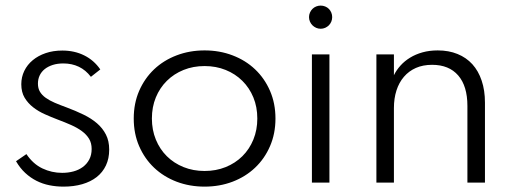

<svg xmlns="http://www.w3.org/2000/svg" viewBox="-20 -663 1857 697"><path d="M210.5 14.5Q247.7 14.5 278.4 5.7Q309.1 -3.2 330.9 -20.2Q352.7 -37.3 364.5 -62.3Q376.4 -87.3 376.4 -120Q376.4 -151.4 364.5 -174.5Q352.7 -197.7 332 -215.5Q311.4 -233.2 283 -247Q254.5 -260.9 221.4 -273.2Q197.7 -281.8 178.6 -290Q159.5 -298.2 145.9 -308Q132.3 -317.7 125 -330Q117.7 -342.3 117.7 -359.5Q117.7 -375.9 124.1 -389.3Q130.5 -402.7 142.5 -412.3Q154.5 -421.8 171.6 -427.3Q188.6 -432.7 210 -432.7Q240.9 -432.7 266.1 -420.7Q291.4 -408.6 310 -384.1L344.1 -410.9Q321.4 -444.1 285.9 -461.8Q250.5 -479.5 206.4 -479.5Q173.2 -479.5 145.9 -470.2Q118.6 -460.9 98.9 -444.5Q79.1 -428.2 68.2 -405.7Q57.3 -383.2 57.3 -357.3Q57.3 -328.6 69.3 -308.4Q81.4 -288.2 100.5 -273.4Q119.5 -258.6 143 -248.2Q166.4 -237.7 189.1 -229.1Q215.9 -219.1 238.4 -209.1Q260.9 -199.1 277.5 -186.8Q294.1 -174.5 303.4 -159.1Q312.7 -143.6 312.7 -122.3Q312.7 -100.5 304.1 -84.1Q295.5 -67.7 280.7 -56.8Q265.9 -45.9 246.6 -40.7Q227.3 -35.5 205.5 -35.5Q167.7 -35.5 133.9 -51.6Q100 -67.7 75.9 -103.6L38.2 -77.7Q52.7 -52.7 71.6 -35.2Q90.5 -17.7 112.5 -6.6Q134.5 4.5 159.3 9.5Q184.1 14.5 210.5 14.5Z M722.7 14.5Q777.3 14.5 824.3 -3.4Q871.4 -21.4 905.9 -54.1Q940.5 -86.8 960.2 -132.3Q980 -177.7 980 -232.7Q980 -287.7 960.2 -333.2Q940.5 -378.6 905.9 -411.4Q871.4 -444.1 824.3 -462Q777.3 -480 722.7 -480Q668.2 -480 621.1 -462Q574.1 -444.1 539.5 -411.4Q505 -378.6 485.2 -333.2Q465.5 -287.7 465.5 -232.7Q465.5 -177.7 485.2 -132.3Q505 -86.8 539.5 -54.1Q574.1 -21.4 621.1 -3.4Q668.2 14.5 722.7 14.5ZM722.7 -42.3Q681.4 -42.3 646.4 -56.4Q611.4 -70.5 585.7 -95.9Q560 -121.4 545.7 -156.4Q531.4 -191.4 531.4 -232.7Q531.4 -274.5 545.7 -309.3Q560 -344.1 585.7 -369.5Q611.4 -395 646.4 -409.1Q681.4 -423.2 722.7 -423.2Q764.1 -423.2 799.1 -409.1Q834.1 -395 859.8 -369.5Q885.5 -344.1 899.8 -309.3Q914.1 -274.5 914.1 -232.7Q914.1 -191.4 899.8 -156.4Q885.5 -121.4 859.8 -95.9Q834.1 -70.5 799.1 -56.4Q764.1 -42.3 722.7 -42.3Z M1144.1 -558.6Q1152.7 -558.6 1160.5 -562Q1168.2 -565.5 1173.9 -571.1Q1179.5 -576.8 1182.7 -584.5Q1185.9 -592.3 1185.9 -600.9Q1185.9 -609.5 1182.7 -617.3Q1179.5 -625 1173.9 -630.7Q1168.2 -636.4 1160.5 -639.5Q1152.7 -642.7 1144.1 -642.7Q1135.5 -642.7 1127.7 -639.5Q1120 -636.4 1114.3 -630.7Q1108.6 -625 1105.2 -617.3Q1101.8 -609.5 1101.8 -600.9Q1101.8 -592.3 1105.2 -584.5Q1108.6 -576.8 1114.3 -571.1Q1120 -565.5 1127.7 -562Q1135.5 -558.6 1144.1 -558.6ZM1175.9 0V-465.5H1112.3V0Z M1410 0V-270.9Q1410 -305.9 1419.3 -334.8Q1428.6 -363.6 1446.4 -384.3Q1464.1 -405 1489.8 -416.4Q1515.5 -427.7 1548.6 -427.7Q1610 -427.7 1643.4 -389.1Q1676.8 -350.5 1676.8 -278.6V0H1740.5V-290.5Q1740.5 -335 1728.6 -370.2Q1716.8 -405.5 1694.8 -429.8Q1672.7 -454.1 1640.9 -467Q1609.1 -480 1569.1 -480Q1539.1 -480 1513.9 -473Q1488.6 -465.9 1468.6 -453.6Q1448.6 -441.4 1433.9 -425Q1419.1 -408.6 1410 -390V-465.5H1346.4V0Z"/></svg>

Font: Spartan MB
Style: Regular
Weight: 212
Designer: Matt Bailey, Mirko Velimirovic
Foundry: Matt Bailey
Version: Version 1.005